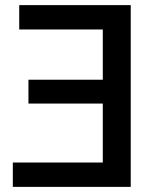

<svg xmlns="http://www.w3.org/2000/svg" viewBox="-20 -721 608 749"><path d="M490 8H30V-87H381V-317H91V-410H381V-606H55V-701H490Z"/></svg>

Font: Repo Medium
Style: Regular
Weight: 500
Designer: Stefan Peev
Foundry: Context Ltd
Version: Version 1.502